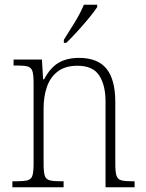

<svg xmlns="http://www.w3.org/2000/svg" viewBox="-20 -786 611 806"><path d="M32 0V-25H48Q79 -25 95 -29Q111 -33 116 -48.5Q121 -64 121 -99V-438Q121 -472 116 -487.5Q111 -503 96 -507Q81 -511 53 -511H37V-536H156L161 -453H165Q191 -502 226 -522.5Q261 -543 312 -543Q390 -543 427 -497.5Q464 -452 464 -357V-99Q464 -64 469 -48.5Q474 -33 489.5 -29Q505 -25 536 -25H545V0H423V-361Q423 -428 396.5 -469Q370 -510 305 -510Q254 -510 222.5 -486Q191 -462 177 -421.5Q163 -381 163 -331V-98Q163 -64 168 -48.5Q173 -33 189 -29Q205 -25 236 -25H247V0ZM248 -619Q270 -653 294 -692.5Q318 -732 332 -766H388V-756Q377 -739 354 -711Q331 -683 305 -654.5Q279 -626 258 -606H248Z"/></svg>

Font: Noto Serif SemiCondensed ExtraLight
Style: Regular
Weight: 200
Width: 4
Designer: Monotype Design Team
Foundry: Monotype Imaging Inc.
Version: Version 2.014